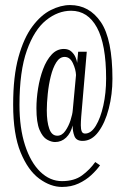

<svg xmlns="http://www.w3.org/2000/svg" viewBox="-20 -728 493 759"><path d="M225 11Q180 11 135.5 -21.5Q91 -54 61.5 -125.5Q32 -197 32 -314.5Q32 -426.5 53 -502.2Q74 -578 107.8 -623.2Q141.5 -668.5 180.8 -688.2Q220 -708 257 -708Q333 -708 378.8 -640.5Q424.5 -573 424.5 -416.5Q424.5 -355 410 -298.8Q395.5 -242.5 369 -206.8Q342.5 -171 306.5 -171Q281.5 -171 274.2 -190Q267 -209 267 -232Q260 -202 241.5 -184.2Q223 -166.5 197.5 -166.5Q183 -166.5 165.8 -176.2Q148.5 -186 136.2 -214.8Q124 -243.5 124 -300Q124 -337.5 130.5 -378.2Q137 -419 150.2 -454.5Q163.5 -490 184 -512.2Q204.5 -534.5 232.5 -534.5Q251 -534.5 262.2 -524.2Q273.5 -514 278.8 -501Q284 -488 285 -479.5L289 -523.5H323L301 -266.5Q299.5 -246.5 299.5 -233Q299.5 -217.5 303 -208.8Q306.5 -200 316.5 -200Q340 -200 358.8 -230.8Q377.5 -261.5 388.5 -311Q399.5 -360.5 399.5 -417.5Q399.5 -553 363.2 -619.2Q327 -685.5 261 -685.5Q209 -685.5 162.2 -648Q115.5 -610.5 86.2 -528.5Q57 -446.5 57 -313.5Q57 -221.5 79 -153.8Q101 -86 139.2 -49Q177.5 -12 225 -12Q273.5 -12 304.2 -34.5Q335 -57 356.5 -87.5L375.5 -74.5Q362 -55.5 340.8 -35.8Q319.5 -16 290.5 -2.5Q261.5 11 225 11ZM206.5 -191.5Q225 -191.5 238.2 -210.5Q251.5 -229.5 259 -253.2Q266.5 -277 267.5 -291.5L280.5 -431.5Q279.5 -454 268 -478.5Q256.5 -503 235.5 -503Q216 -503 202.5 -481.5Q189 -460 180.8 -426.8Q172.5 -393.5 168.8 -357Q165 -320.5 165 -291.5Q165 -246.5 174.8 -219Q184.5 -191.5 206.5 -191.5Z"/></svg>

Font: Imbue 50pt ExtraLight
Style: Regular
Weight: 200
Designer: Tyler Finck
Foundry: Etcetera Type Company
Version: Version 1.102; ttfautohint (v1.8.3)